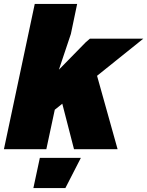

<svg xmlns="http://www.w3.org/2000/svg" viewBox="-40 -760 750 978"><path d="M-20 0 137 -740H353L321 -587L260 -405L396 -544L418 -563H690L239 -201L196 0ZM337 0 254 -322 444 -411 559 0ZM130 198 163 44H372L293 198Z"/></svg>

Font: Azeret Mono Thin Black
Style: Italic
Weight: 900
Italic angle: -12°
Version: Version 1.002